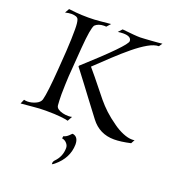

<svg xmlns="http://www.w3.org/2000/svg" viewBox="-170 -804 1118 1240"><g transform="rotate(20 389.0 -184.0)"><path d="M329 8Q320 4 279.5 -0.5Q239 -5 175 -5Q130 -5 89 -0.5Q48 4 5 7L18 -23Q29 -20 42 -20Q68 -20 96.5 -32.5Q125 -45 132 -67Q146 -119 158 -284Q164 -362 167 -411Q170 -460 171 -495Q172 -530 172 -562Q172 -610 164.5 -629.5Q157 -649 116 -649Q98 -649 74 -643L91 -673Q105 -671 142 -667.5Q179 -664 226 -664Q268 -664 306.5 -668Q345 -672 379 -675L355 -648Q351 -649 347 -649Q343 -649 339 -649Q322 -649 306 -643.5Q290 -638 279 -627Q271 -613 264.5 -575.5Q258 -538 252 -463.5Q246 -389 237 -263Q236 -239 234.5 -205Q233 -171 233 -139Q233 -116 234 -96.5Q235 -77 236 -65Q237 -50 250.5 -40.5Q264 -31 283.5 -26.5Q303 -22 321 -22Q337 -22 347 -25ZM651 19Q551 19 491 -60Q437 -131 402.5 -177Q368 -223 347 -251Q326 -279 313.5 -295Q301 -311 293 -322Q285 -333 275 -345L276 -351Q530 -580 530 -612Q530 -645 473 -645Q463 -645 454 -644Q445 -643 437 -642L461 -668Q464 -668 486.5 -665.5Q509 -663 537.5 -660.5Q566 -658 585 -658Q594 -658 615 -659.5Q636 -661 660.5 -662.5Q685 -664 705.5 -666Q726 -668 734 -669L718 -646Q687 -646 645 -622Q603 -598 555 -558.5Q507 -519 455 -470.5Q403 -422 351 -372Q401 -313 434 -271Q467 -229 494 -196.5Q521 -164 552.5 -134.5Q584 -105 631 -72Q663 -49 698 -34.5Q733 -20 761 -20Q766 -20 770 -20.5Q774 -21 778 -22L764 4Q697 19 651 19ZM329 307V295Q329 289 337 279Q380 236 380 177Q380 159 367 145Q354 130 334 127L337 111Q354 108 371 92L381 82Q386 76 389 76Q429 82 429 136Q427 229 347 295Q343 298 338.5 301.5Q334 305 329 307Z"/></g></svg>

Font: Luxurious Roman
Style: Regular
Weight: 400
Designer: Robert E. Leuschke
Foundry: Robert E. Leuschke
Version: Version 1.010; ttfautohint (v1.8.3)